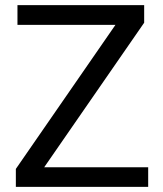

<svg xmlns="http://www.w3.org/2000/svg" viewBox="-20 -731 639 751"><path d="M152.8 -76.7H559.6V0H42V-70.3L431.6 -633.8H48.3V-710.9H543.9V-642.1Z"/></svg>

Font: Roboto
Style: Regular
Weight: 400
Designer: Google
Version: Version 2.001047; 2015